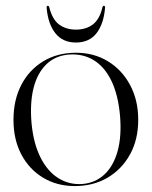

<svg xmlns="http://www.w3.org/2000/svg" viewBox="-20 -618 512 648"><path d="M236.5 -440Q297 -440 344.2 -411.2Q391.5 -382.5 419 -331.2Q446.5 -280 446.5 -213.5Q446.5 -147 418.8 -96.8Q391 -46.5 342.8 -18.2Q294.5 10 232.5 10Q172.5 10 125.5 -18.2Q78.5 -46.5 52 -96.8Q25.5 -147 25.5 -213.5Q25.5 -280.5 51.8 -331.2Q78 -382 125.8 -411Q173.5 -440 236.5 -440ZM257.5 3Q301.5 -0.5 332.2 -29Q363 -57.5 377 -108.2Q391 -159 385 -228.5Q378.5 -299.5 355.5 -346.2Q332.5 -393 296.2 -415Q260 -437 213.5 -434Q167 -430.5 136.5 -401Q106 -371.5 93.2 -320.8Q80.5 -270 86.5 -201.5Q93 -134 116.5 -87Q140 -40 176.5 -17Q213 6 257.5 3ZM236 -518Q270 -518 293 -535.2Q316 -552.5 325.5 -592.5Q327 -598.5 330.5 -598.5Q332.5 -598.5 333.8 -596.8Q335 -595 334.5 -591Q330 -537.5 305.8 -506Q281.5 -474.5 236 -474.5Q191.5 -474.5 166.8 -506Q142 -537.5 137.5 -591Q137 -595 138.2 -596.8Q139.5 -598.5 141.5 -598.5Q145 -598.5 146.5 -592.5Q157 -551.5 180.2 -534.8Q203.5 -518 236 -518Z"/></svg>

Font: Fraunces 120pt Light
Style: Regular
Weight: 300
Version: Version 1.000;[b76b70a41]